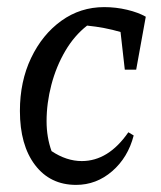

<svg xmlns="http://www.w3.org/2000/svg" viewBox="-20 -511 454 540"><path d="M194 9Q121 9 78.5 -47Q36 -103 36 -199Q36 -282 67.5 -348Q99 -414 152.5 -452.5Q206 -491 273 -491Q306 -491 337.5 -483.5Q369 -476 390 -464L363 -315H331L319 -421Q275 -434 225 -439Q189 -411 163.5 -367.5Q138 -324 124.5 -272.5Q111 -221 111 -170Q111 -125 125 -86Q167 -58 210 -58Q285 -58 341 -139L356 -130Q340 -68 295.5 -29.5Q251 9 194 9Z"/></svg>

Font: Piazzolla
Style: Italic
Weight: 400
Italic angle: -11.3°
Designer: Juan Pablo del Peral
Foundry: Huerta Tipografica
Version: Version 1.330